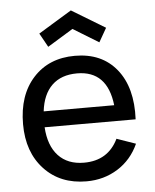

<svg xmlns="http://www.w3.org/2000/svg" viewBox="-54 -807 700 868"><g transform="rotate(-5 295.5 -373.0)"><path d="M300 -677 184 -606 149 -669 300 -761 452 -669 416 -606ZM136 -245Q141 -161 183.5 -115.5Q226 -70 300 -70Q409 -70 455 -165L541 -135Q509 -64 446 -24.5Q383 15 304 15Q185 15 112.5 -62.5Q40 -140 40 -267Q40 -399 111 -477Q182 -555 300 -555Q422 -555 489 -472Q556 -389 549 -245ZM303 -475Q231 -475 189 -434.5Q147 -394 138 -317H458Q440 -475 303 -475Z"/></g></svg>

Font: Manrope Medium
Style: Medium
Weight: 500
Designer: Mikhail Sharanda
Foundry: Mikhail Sharanda
Version: Version 4.000;hotconv 1.0.109;makeotfexe 2.5.65596